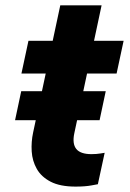

<svg xmlns="http://www.w3.org/2000/svg" viewBox="-20 -681 481 711"><path d="M348.8 -236H35.8L58.6 -343.4H371.6ZM260 10Q202.6 10 167.8 -8Q133 -26 116.3 -55.5Q99.6 -85 97.4 -120.2Q95.2 -155.4 102.6 -190L203.2 -661.2H356.2L255.2 -187.6Q247 -148.8 262.4 -129.5Q277.8 -110.2 318.6 -110.2Q337 -110.2 352.3 -112.7Q367.6 -115.2 367.6 -115.2L342.4 1.2Q342.4 1.2 318.7 5.6Q295 10 260 10ZM411.8 -408.8H59.4L85.4 -530H437.8Z"/></svg>

Font: Be Vietnam Pro Variable Thin
Style: Italic
Weight: 100
Italic angle: -12°
Designer: Lam Bao, Tony Le, Vietanh Nguyen
Foundry: Yellow Type Foundry
Version: Version 1.002